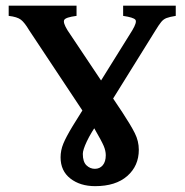

<svg xmlns="http://www.w3.org/2000/svg" viewBox="-20 -635 645 670"><path d="M593.3 -579.6Q571.8 -576.2 561 -572Q550.3 -567.9 542.5 -558.3Q534.7 -548.8 522.5 -528.8L327.6 -215.3Q296.9 -171.4 283 -141.6Q269 -111.8 269 -98.1Q269 -70.3 281.7 -58.1Q294.4 -45.9 311 -45.9Q328.1 -45.9 338.6 -58.3Q349.1 -70.8 349.1 -93.3Q349.1 -108.9 341.8 -126Q334.5 -143.1 309.6 -186L81.5 -529.8Q65.9 -556.2 53 -566.2Q40 -576.2 10.3 -579.6V-615.2H247.1V-579.6Q209 -574.7 204.1 -565.4Q199.2 -556.2 215.3 -529.8L407.2 -242.7Q436.5 -198.2 450.4 -170.4Q464.4 -142.6 464.4 -112.3Q464.4 -56.2 424.1 -20.8Q383.8 14.6 312 14.6Q259.8 14.6 225.6 -12Q191.4 -38.6 191.4 -85.9Q191.4 -110.4 200.9 -133.5Q210.4 -156.7 233.4 -194.8L441.4 -528.8Q459 -558.1 452.4 -566.2Q445.8 -574.2 409.7 -579.6V-615.2H593.3Z"/></svg>

Font: Gentium Plus
Style: Bold
Weight: 700
Designer: Victor Gaultney, Annie Olsen, Iska Routamaa, Becca Hirsbrunner
Foundry: SIL International
Version: Version 6.101